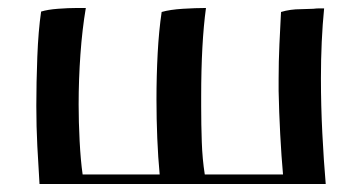

<svg xmlns="http://www.w3.org/2000/svg" viewBox="-20 -461 900 481"><path d="M496 -441Q484 -353 484 -219V-195Q484 -149 485.5 -105.5Q487 -62 493 -24H689Q685 -68 682 -124.5Q679 -181 678 -233V-263Q678 -307 680 -350Q682 -393 684 -431Q707 -438 734 -438L765 -439Q773 -440 779.5 -440Q786 -440 792 -440Q788 -400 786 -356Q784 -312 784 -265Q784 -196 787.5 -127Q791 -58 796 0H79Q76 -46 73.5 -95Q71 -144 71 -196Q71 -254 73.5 -319Q76 -384 83 -432Q99 -437 125 -439Q151 -441 173 -441H195Q186 -388 181.5 -325Q177 -262 177 -199Q177 -156 179.5 -107.5Q182 -59 187 -24H380Q376 -66 374 -114.5Q372 -163 372 -212Q372 -271 375 -327.5Q378 -384 385 -431Q406 -437 438 -439Q470 -441 496 -441Z"/></svg>

Font: Ponomar
Style: Regular
Weight: 400
Version: Version 1.301; ttfautohint (v1.8.4.7-5d5b)